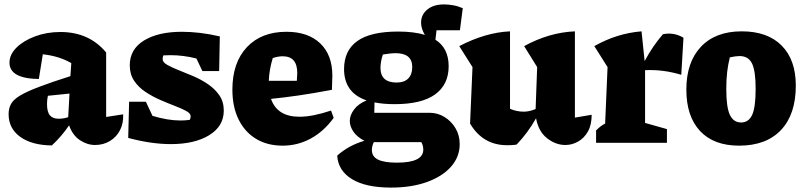

<svg xmlns="http://www.w3.org/2000/svg" viewBox="-20 -647 3642 870"><path d="M215 12Q124 11 71.5 -27Q19 -65 19 -130Q19 -156 30 -176Q41 -196 71 -214Q101 -232 156 -253Q211 -274 299 -302L303 -361Q248 -393 174 -401L156 -289Q23 -291 23 -363Q23 -400 55 -431.5Q87 -463 139.5 -482.5Q192 -502 254 -502Q384 -502 461 -409V-117L538 -129Q540 -89 524 -57.5Q508 -26 478 -8Q448 10 411 10Q375 10 342 -12Q309 -34 293 -79Q260 -30 215 12ZM193 -176Q193 -140 206 -124.5Q219 -109 246 -109Q268 -109 289 -116L295 -223L197 -213Q193 -194 193 -176Z M561 -22 565 -186H641L671 -122Q704 -112 736 -106.5Q768 -101 798 -101Q820 -101 840 -104Q844 -112 844 -120Q844 -133 824 -144Q804 -155 772.5 -167Q741 -179 705.5 -194.5Q670 -210 638.5 -231Q607 -252 587.5 -281.5Q568 -311 568 -351Q568 -424 632.5 -463.5Q697 -503 804 -503Q843 -503 886 -498Q929 -493 976 -482L973 -325H897L870 -382Q811 -397 752 -397Q736 -397 720 -396Q717 -388 717 -379Q717 -365 737 -353.5Q757 -342 788.5 -329.5Q820 -317 855.5 -302Q891 -287 922.5 -265.5Q954 -244 974 -215Q994 -186 994 -146Q994 -75 928 -34.5Q862 6 754 6Q666 6 561 -22Z M1261 13Q1191 13 1140 -18Q1089 -49 1061 -106Q1033 -163 1033 -241Q1033 -363 1098.5 -433Q1164 -503 1278 -503Q1376 -503 1431 -450.5Q1486 -398 1486 -304L1484 -240Q1399 -224 1333.5 -214.5Q1268 -205 1208 -199Q1236 -118 1337 -118Q1396 -118 1480 -146L1492 -113Q1448 -52 1388.5 -19.5Q1329 13 1261 13ZM1216 -384Q1200 -332 1198 -281H1325L1327 -316Q1327 -392 1261 -392Q1251 -392 1239.5 -390Q1228 -388 1216 -384Z M1768 -175Q1717 -175 1677 -183L1676 -136H1926Q1963 -136 1994 -117Q2025 -98 2044 -66Q2063 -34 2063 6Q2063 64 2023.5 108.5Q1984 153 1914 178Q1844 203 1752 203Q1637 203 1574.5 164.5Q1512 126 1508 58Q1561 11 1631 -9Q1597 -27 1581 -51Q1565 -75 1565 -99Q1565 -125 1584.5 -151Q1604 -177 1641 -192Q1539 -227 1539 -334Q1539 -418 1599 -461Q1659 -504 1784 -504Q1856 -504 1905 -489Q1888 -518 1888 -544Q1888 -581 1916.5 -604Q1945 -627 1991 -627Q2010 -627 2031.5 -623.5Q2053 -620 2077 -610L2064 -510H1958L1953 -467Q2013 -429 2013 -347Q2013 -264 1952 -219.5Q1891 -175 1768 -175ZM1777 -273Q1812 -273 1830 -291.5Q1848 -310 1848 -343Q1848 -406 1773 -406Q1760 -406 1743.5 -404Q1727 -402 1715 -400Q1709 -383 1706.5 -366.5Q1704 -350 1704 -340Q1704 -273 1777 -273ZM1665 33Q1665 62 1692.5 76Q1720 90 1779 90Q1898 90 1898 31Q1898 12 1889 -3H1674Q1665 15 1665 33Z M2110 -87 2121 -343 2061 -438Q2180 -500 2291 -505V-154Q2321 -141 2353 -141Q2379 -141 2407 -153L2414 -343L2355 -438Q2468 -500 2585 -505V-114L2661 -127Q2661 -81 2644 -51Q2627 -21 2599.5 -5.5Q2572 10 2542 10Q2498 10 2459 -20.5Q2420 -51 2409 -111Q2371 -44 2321 8Q2310 10 2299 10.5Q2288 11 2278 11Q2168 11 2110 -87Z M2681 0V-56Q2691 -66 2700.5 -73.5Q2710 -81 2722 -87L2733 -343L2673 -438Q2775 -496 2887 -505L2901 -370Q2937 -438 2984 -492Q3034 -502 3077 -476L3067 -308Q2985 -333 2903 -329V-90L3002 -62V0Z M3329 13Q3214 13 3152 -53.5Q3090 -120 3090 -241Q3090 -365 3156 -435Q3222 -505 3341 -505Q3458 -505 3522 -440.5Q3586 -376 3586 -259Q3586 -129 3519 -58Q3452 13 3329 13ZM3338 -92Q3372 -92 3388 -126Q3404 -160 3404 -245Q3404 -326 3387.5 -359.5Q3371 -393 3331 -393Q3314 -393 3287 -387Q3279 -355 3275 -321Q3271 -287 3271 -244Q3271 -160 3287.5 -126Q3304 -92 3338 -92Z"/></svg>

Font: Piazzolla ExtraBold
Style: Regular
Weight: 800
Designer: Juan Pablo del Peral
Foundry: Huerta Tipografica
Version: Version 1.330